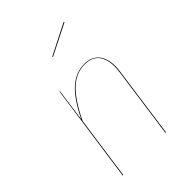

<svg xmlns="http://www.w3.org/2000/svg" viewBox="-216 -850 954 954"><g transform="rotate(-45 261.0 -373.5)"><path d="M434 -411Q434 -393 431 -373L379 0H375L427 -373Q430 -394 430 -411Q430 -465 405.5 -494.5Q381 -524 332 -524Q272 -524 223.5 -479Q175 -434 126 -333L79 0H75L148 -517H151L127 -343Q174 -440 223 -483.5Q272 -527 332 -527Q382 -527 408 -496Q434 -465 434 -411ZM409 -743 246 -661 245 -665 407 -747Z"/></g></svg>

Font: Fira Sans Condensed Four
Style: Italic
Weight: 100
Width: 3
Italic angle: -8°
Designer: bBox Type GmbH & Carrois Corporate GbR & Edenspiekermann AG
Foundry: bBox Type GmbH & Carrois Corporate GbR & Edenspiekermann AG
Version: Version 4.301